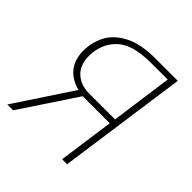

<svg xmlns="http://www.w3.org/2000/svg" viewBox="-183 -818 954 954"><g transform="rotate(45 293.5 -341.0)"><path d="M528 -682 432 0H397L438 -294H248L53 0H12L211 -301Q155 -315 122.5 -354Q90 -393 90 -457Q90 -514 116 -565Q142 -616 204.5 -649Q267 -682 371 -682ZM443 -326 488 -651H371Q239 -651 183.5 -596Q128 -541 128 -457Q128 -395 164.5 -360.5Q201 -326 262 -326Z"/></g></svg>

Font: FiraGO UltraLight
Style: Italic
Weight: 200
Italic angle: -8°
Designer: bBox Type GmbH
Foundry: bBox Type GmbH
Version: Version 1.001